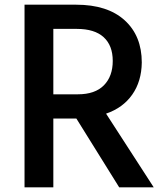

<svg xmlns="http://www.w3.org/2000/svg" viewBox="-20 -767 694 814"><path d="M84 27.3V-747.1H302.7Q435.5 -747.1 508.3 -681.2Q581.1 -615.2 581.1 -502Q580.1 -421.9 540.5 -365.7Q501 -309.6 429.7 -285.2L631.8 27.3H485.4L303.7 -264.6H206.1V27.3ZM206.1 -367.2H310.5Q382.8 -367.2 420.4 -405.3Q458 -443.4 458 -508.8Q458 -574.2 419.4 -609.4Q380.9 -644.5 305.7 -644.5H206.1Z"/></svg>

Font: GenEi M Gothic v2 Medium
Style: Regular
Weight: 500
Version: Version 2.0